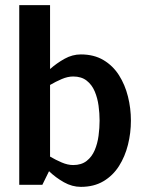

<svg xmlns="http://www.w3.org/2000/svg" viewBox="-20 -720 559 748"><path d="M368 -250Q368 -278 364 -308Q360 -338 349 -364Q338 -390 317.5 -406Q297 -422 265 -422Q244 -422 220.5 -412Q197 -402 175 -389V-110Q197 -97 220.5 -87Q244 -77 265 -77Q297 -77 317.5 -93Q338 -109 349 -135Q360 -161 364 -191.5Q368 -222 368 -250ZM175 -700V-451Q201 -474 231.5 -491Q262 -508 295 -508Q346 -508 383 -486Q420 -464 443.5 -427Q467 -390 478.5 -344Q490 -298 490 -250Q490 -202 478.5 -156Q467 -110 443.5 -73Q420 -36 383 -14Q346 8 295 8Q261 8 229 -10Q197 -28 171 -53L145 0H55V-700Z"/></svg>

Font: Epunda Sans SemiBold
Style: Regular
Weight: 600
Designer: Simon Atzbach
Foundry: typofactur
Version: Version 2.204; ttfautohint (v1.8.4.7-5d5b)